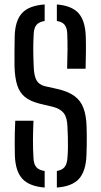

<svg xmlns="http://www.w3.org/2000/svg" viewBox="-20 -826 449 852"><path d="M178.2 6.2Q110.3 0.9 79.4 -32.4Q48.4 -65.7 46 -135.8Q45.5 -163.3 45.3 -187.7Q45.1 -212.1 45.7 -236.9Q46.3 -261.7 47.7 -290.1H128.6Q126.6 -246.4 126.3 -205.9Q126 -165.5 128.6 -124.4Q129.7 -97.8 141 -84.5Q152.2 -71.1 178.2 -67.2ZM232.3 6.2V-67.3Q256.2 -71.6 266.7 -84.8Q277.2 -97.9 279.2 -124.4Q281.2 -145.8 281.5 -170.3Q281.9 -194.8 281.1 -219.3Q280.4 -243.8 279.2 -265.2Q278 -304.1 263 -323.8Q248 -343.4 214.8 -352L156.2 -365.9Q114.4 -376.3 90.5 -395.8Q66.6 -415.4 56.2 -448.4Q45.9 -481.4 44.4 -531.4Q43.9 -563 44.3 -596.9Q44.7 -630.8 45.2 -665.6Q47.2 -735.2 78.2 -768.3Q109.1 -801.4 178.2 -806.2V-732.8Q153.2 -728.9 142.1 -715.8Q130.9 -702.7 129.6 -676.2Q127.4 -638.7 127.6 -604Q127.8 -569.2 129.6 -531.4Q130.9 -490 141.9 -470Q152.8 -450.1 179.8 -443.4L234.6 -431.2Q282 -420.4 309.8 -400.3Q337.6 -380.2 350.1 -347.2Q362.6 -314.3 364.2 -265.2Q365.1 -244.9 365.1 -222.5Q365.1 -200.1 364.8 -177.8Q364.5 -155.6 363.6 -135.8Q360.8 -65.7 330.2 -32.1Q299.5 1.4 232.3 6.2ZM277.8 -521.1Q279.3 -565.9 279.6 -603.2Q279.9 -640.5 278.4 -676.2Q277.5 -702.4 266.9 -715.7Q256.3 -729.1 232.3 -732.9V-806.2Q298 -800.9 328.1 -767.9Q358.2 -734.8 360.6 -664.8Q361.6 -634.2 361.3 -597.4Q360.9 -560.7 359.8 -521.1Z"/></svg>

Font: Big Shoulders Stencil Text SC Thin
Style: Regular
Weight: 100
Designer: Patric King
Foundry: XO Type Co
Version: Version 2.001